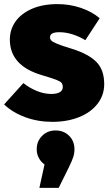

<svg xmlns="http://www.w3.org/2000/svg" viewBox="-25 -574 538 936"><path d="M461 -485 391 -378Q362 -396 329 -406.5Q296 -417 264 -417Q219 -417 219 -393Q219 -383 225 -376.5Q231 -370 253.5 -360.5Q276 -351 326 -336Q406 -311 444.5 -272.5Q483 -234 483 -164Q483 -110 450.5 -68Q418 -26 360.5 -3Q303 20 230 20Q160 20 98.5 -2.5Q37 -25 -5 -65L89 -169Q119 -145 154.5 -130.5Q190 -116 225 -116Q252 -116 266.5 -124.5Q281 -133 281 -149Q281 -163 274.5 -170.5Q268 -178 248 -185.5Q228 -193 178 -208Q23 -254 23 -381Q23 -430 50.5 -469Q78 -508 130.5 -531Q183 -554 256 -554Q315 -554 369.5 -535.5Q424 -517 461 -485ZM338 153Q338 174 332 192Q326 210 311 241L261 342H167L192 228Q154 199 154 153Q154 115 180 88.5Q206 62 246 62Q286 62 312 88Q338 114 338 153Z"/></svg>

Font: Fira Sans Black
Style: Regular
Weight: 900
Designer: Carrois Corporate & Edenspiekermann AG
Foundry: Carrois Corporate GbR & Edenspiekermann AG
Version: Version 4.203